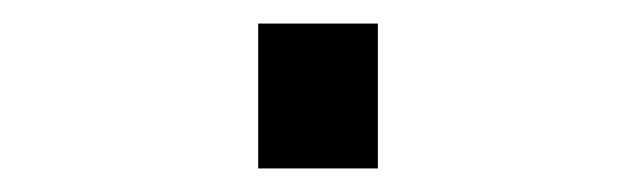

<svg xmlns="http://www.w3.org/2000/svg" viewBox="-20 -143 540 163"><path d="M199.2 -123H300.8V0H199.2Z"/></svg>

Font: BabelStone Mayan Numerals
Style: Regular
Weight: 400
Designer: Andrew West
Foundry: BabelStone
Version: Version 11.000 June 09, 2018